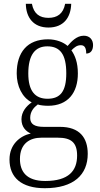

<svg xmlns="http://www.w3.org/2000/svg" viewBox="-20 -751 524 1011"><path d="M235 -606C315 -606 353 -659 355 -731H323C313 -678 281 -657 235 -657C189 -657 158 -678 148 -731H116C117 -659 156 -606 235 -606ZM216 240C368 240 442 169 442 59C442 -26 399 -83 296 -83H211C164 -83 139 -96 139 -130C139 -164 158 -185 179 -201C190 -196 218 -194 233 -194C338 -194 390 -263 390 -364C390 -422 375 -459 356 -486C373 -503 386 -513 406 -513C427 -513 434 -496 434 -469C459 -469 470 -488 470 -514C470 -540 454 -563 421 -563C382 -563 353 -529 336 -509C315 -528 277 -544 233 -544C124 -544 68 -476 68 -364C68 -298 96 -238 147 -212C118 -192 93 -162 93 -123C93 -82 117 -59 142 -48C87 -36 30 8 30 89C30 183 92 240 216 240ZM230 -231C164 -231 129 -273 129 -364C129 -462 165 -507 229 -507C297 -507 329 -464 329 -365C329 -270 298 -231 230 -231ZM218 202C117 202 85 150 85 86C85 4 138 -26 198 -26H284C353 -26 386 -2 386 68C386 148 342 202 218 202Z"/></svg>

Font: Noto Serif Khmer SemiCondensed Light
Style: Regular
Weight: 300
Width: 4
Designer: Danh Hong and the Monotype Design Team
Foundry: Monotype Imaging Inc.
Version: Version 2.004